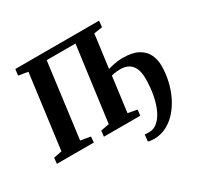

<svg xmlns="http://www.w3.org/2000/svg" viewBox="-192 -967 1423 1386"><g transform="rotate(-30 519.0 -274.0)"><path d="M712.5 195.5Q702.5 195.5 686.5 193.8Q670.5 192 663.5 188.5L669 133.5Q676 134.5 686.8 134.8Q697.5 135 708.5 135Q744.5 135 775.5 108.8Q806.5 82.5 829 35.2Q851.5 -12 864 -76.2Q876.5 -140.5 876.5 -217Q876.5 -263.5 862.5 -296.2Q848.5 -329 820.8 -346Q793 -363 752 -363Q736.5 -363 723.2 -361.8Q710 -360.5 698.8 -358.5Q687.5 -356.5 676.5 -353.5L638.5 -62L714.5 -48L709 0H406L411.5 -48L481.5 -61L564.5 -685H324.5L243.5 -62L326 -48L322 0H14L19 -48L87.5 -62L168.5 -678.5L90 -691.5L96.5 -743H794.5L789.5 -691.5L719 -680.5L682.5 -405Q703 -411 723.8 -415.5Q744.5 -420 765 -422.5Q785.5 -425 805.5 -425Q887 -425 934.5 -399Q982 -373 1002.2 -330Q1022.5 -287 1022.5 -236Q1022.5 -172.5 1008.2 -110.2Q994 -48 967 7Q940 62 901.8 104.5Q863.5 147 815.8 171.2Q768 195.5 712.5 195.5Z"/></g></svg>

Font: Merriweather 20pt ExtraBold
Style: Italic
Weight: 800
Italic angle: -7.8°
Version: Version 2.101